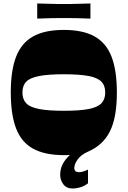

<svg xmlns="http://www.w3.org/2000/svg" viewBox="-20 -882 734 1104"><path d="M347 10Q238 10 170.5 -27Q103 -64 72.5 -143.5Q42 -223 42 -350Q42 -478 73 -557Q104 -636 171 -673Q238 -710 347 -710Q456 -710 523 -673Q590 -636 621 -557Q652 -478 652 -350Q652 -206 612 -126.5Q572 -47 486 -10Q445 8 426 35.5Q407 63 407 85Q407 94 413 101Q419 108 435 108Q445 108 458.5 104Q472 100 486 93V172Q465 188 442 195Q419 202 399 202Q362 202 344 177.5Q326 153 326 123Q326 91 339.5 63.5Q353 36 382 9Q373 10 364.5 10Q356 10 347 10ZM109 -350Q109 -311 131 -288Q153 -265 205.5 -255Q258 -245 347 -245Q437 -245 489 -255Q541 -265 563 -288Q585 -311 585 -350Q585 -390 563 -412.5Q541 -435 489 -445Q437 -455 347 -455Q258 -455 205.5 -445Q153 -435 131 -412.5Q109 -390 109 -350ZM194 -775V-862Q246 -861 271 -860Q296 -859 311.5 -859Q327 -859 347 -859Q368 -859 383 -859Q398 -859 423.5 -860Q449 -861 500 -862V-775Q449 -777 423.5 -777.5Q398 -778 383 -778Q368 -778 347 -778Q327 -778 311.5 -778Q296 -778 271 -777.5Q246 -777 194 -775Z"/></svg>

Font: Ojuju ExtraBold
Style: Regular
Weight: 800
Designer: Chisaokwu Joboson, Mirko Velimirovic
Foundry: Udi Foundry
Version: Version 1.000